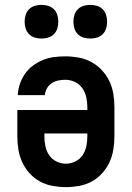

<svg xmlns="http://www.w3.org/2000/svg" viewBox="-20 -759 540 787"><path d="M250 8Q223 8 195.5 3Q168 -2 144 -15Q120 -28 101.5 -48.5Q83 -69 71.5 -93.5Q60 -118 55.5 -145.5Q51 -173 51 -200V-308H338V-320Q338 -340 333.5 -360.5Q329 -381 317.5 -397.5Q306 -414 287 -423Q268 -432 248 -432Q233 -432 218.5 -429Q204 -426 192 -418Q180 -410 172.5 -397Q165 -384 164 -369H53Q54 -393 61.5 -415Q69 -437 82.5 -456.5Q96 -476 115 -490Q134 -504 156 -513Q178 -522 201 -525Q224 -528 248 -528Q275 -528 302.5 -523Q330 -518 354 -505Q378 -492 397 -472Q416 -452 428 -427Q440 -402 444.5 -374.5Q449 -347 449 -320V-200Q449 -173 444.5 -145.5Q440 -118 428.5 -93.5Q417 -69 398.5 -48.5Q380 -28 356 -15Q332 -2 304.5 3Q277 8 250 8ZM250 -88Q270 -88 288.5 -97Q307 -106 318.5 -123Q330 -140 334 -160Q338 -180 338 -200V-212H162V-200Q162 -180 166 -160Q170 -140 181.5 -123Q193 -106 211.5 -97Q230 -88 250 -88ZM350 -601Q336 -601 322.5 -605Q309 -609 299 -619Q289 -629 285 -642.5Q281 -656 281 -670Q281 -684 285 -697.5Q289 -711 299 -721Q309 -731 322.5 -735Q336 -739 350 -739Q364 -739 377.5 -735Q391 -731 401 -721Q411 -711 415 -697.5Q419 -684 419 -670Q419 -656 415 -642.5Q411 -629 401 -619Q391 -609 377.5 -605Q364 -601 350 -601ZM150 -601Q136 -601 122.5 -605Q109 -609 99 -619Q89 -629 85 -642.5Q81 -656 81 -670Q81 -684 85 -697.5Q89 -711 99 -721Q109 -731 122.5 -735Q136 -739 150 -739Q164 -739 177.5 -735Q191 -731 201 -721Q211 -711 215 -697.5Q219 -684 219 -670Q219 -656 215 -642.5Q211 -629 201 -619Q191 -609 177.5 -605Q164 -601 150 -601Z"/></svg>

Font: Iosevka SS08 Regular
Style: Bold
Weight: 700
Monospace: yes
Designer: Belleve Invis
Foundry: Belleve Invis
Version: Version 16.3.4; ttfautohint (v1.8.4)